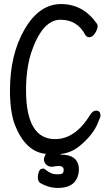

<svg xmlns="http://www.w3.org/2000/svg" viewBox="-20 -738 540 944"><path d="M264 186Q220 186 178 162Q166 154 166 134Q166 120 171.5 105.5Q177 91 190 91Q201 91 203 96Q219 108 231.5 113.5Q244 119 264 119Q280 119 286.5 115Q293 111 293 97Q293 78 269 78Q259 78 237 82Q218 82 207 71Q196 60 196 45Q196 40 197 37.5Q198 35 198.5 33Q199 31 201.5 26.5Q204 22 204 18L203 16L200 18Q103 5 52 -127Q29 -192 29 -293Q29 -470 101 -594Q173 -718 280 -718Q389 -718 456 -622Q460 -617 460 -610Q460 -595 447.5 -575Q435 -555 419 -555Q406 -555 399 -567Q360 -641 277 -641Q187 -641 132 -475Q108 -396 108 -295Q108 -54 251 -54Q351 -54 425 -176Q437 -194 453 -194Q474 -194 474 -169Q474 -162 462 -136Q439 -74 365 -15Q326 14 279 19L278 22Q368 22 368 97Q363 186 264 186Z"/></svg>

Font: LXGW WenKai Mono TC
Style: Bold
Weight: 700
Designer: LXGW / Fontworks Inc.
Foundry: LXGW / Fontworks Inc.
Version: Version 1.330